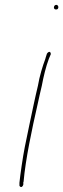

<svg xmlns="http://www.w3.org/2000/svg" viewBox="-20 -729 260 790"><path d="M202 -700C201 -695 204 -690 210 -690C216 -690 219 -692 220 -698C221 -703 217 -709 212 -709C207 -709 203 -706 202 -700ZM136 -376C130 -352 125 -328 119 -301C113 -274 107 -246 101 -216L82 -124C74 -84 63 -8 60 23V34C60 36 60 36 63 39C69 44 75 36 76 30V20L77 19C85 -73 111 -196 135 -301C141 -328 146 -352 152 -376C159 -414 169 -455 181 -487L189 -506C189 -507 189 -509 188 -512C184 -520 176 -513 173 -508L167 -489V-488C155 -456 143 -417 136 -376Z"/></svg>

Font: Stray Cat
Style: ExLtObl
Weight: 200
Version: Version 1.0